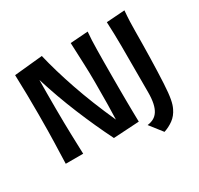

<svg xmlns="http://www.w3.org/2000/svg" viewBox="-175 -931 1348 1298"><g transform="rotate(-30 499.0 -282.5)"><path d="M646 -700Q643 -668 641.5 -634.5Q640 -601 639.5 -560.5Q639 -520 638.5 -470Q638 -420 638 -356Q638 -296 638 -247.5Q638 -199 638.5 -157Q639 -115 639.5 -77Q640 -39 641 0L440 12Q373 -122 310.5 -273.5Q248 -425 200 -580Q200 -561 199.5 -534.5Q199 -508 199 -478Q199 -448 199 -416.5Q199 -385 199 -356Q199 -296 200 -247.5Q201 -199 202 -157Q203 -115 204.5 -77Q206 -39 207 0H71Q72 -48 73.5 -84.5Q75 -121 76 -160.5Q77 -200 78 -251Q79 -302 79 -379Q79 -456 78 -532.5Q77 -609 74 -690L295 -712Q326 -581 379.5 -425Q433 -269 514 -89Q516 -137 517 -209Q518 -281 518 -379Q518 -456 514.5 -532.5Q511 -609 508 -690ZM795 -505Q795 -555 793.5 -597Q792 -639 790 -690L933 -700Q929 -655 927.5 -614.5Q926 -574 926 -542Q926 -491 925 -437.5Q924 -384 923 -332Q922 -280 920 -231Q918 -182 916 -140Q914 -101 911 -72Q908 -43 904 -21.5Q900 0 895 15.5Q890 31 884 43Q864 85 830.5 109.5Q797 134 757 147L681 50Q708 47 729.5 35.5Q751 24 765.5 1.5Q780 -21 787.5 -56Q795 -91 795 -142Z"/></g></svg>

Font: CantoraOne
Style: Regular
Weight: 400
Designer: Pablo Impallari, Rodrigo Fuenzalida
Foundry: Pablo Impallari
Version: Version 1.001; ttfautohint (v0.8) -G 200 -r 50